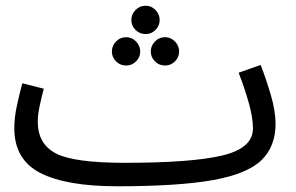

<svg xmlns="http://www.w3.org/2000/svg" viewBox="-20 -630 1033 671"><path d="M390 21Q603 21 723.5 -0.5Q844 -22 893.5 -70Q943 -118 943 -197Q943 -242 926.5 -298Q910 -354 891 -403L814 -376Q836 -319 850 -268.5Q864 -218 864 -181Q864 -112 756.5 -86.5Q649 -61 416 -61ZM390 21 436 -11 416 -61Q238 -61 175 -94Q112 -127 112 -205Q112 -230 119.5 -264Q127 -298 133 -320L58 -339Q48 -302 39 -260.5Q30 -219 30 -182Q30 -72 121 -25.5Q212 21 390 21ZM489 -511Q509 -511 523.5 -525.5Q538 -540 538 -560Q538 -580 523.5 -595Q509 -610 489 -610Q468 -610 453.5 -595Q439 -580 439 -560Q439 -540 453.5 -525.5Q468 -511 489 -511ZM421 -401Q441 -401 455.5 -415.5Q470 -430 470 -450Q470 -470 455.5 -485Q441 -500 421 -500Q400 -500 385.5 -485Q371 -470 371 -450Q371 -430 385.5 -415.5Q400 -401 421 -401ZM557 -401Q577 -401 591.5 -415.5Q606 -430 606 -450Q606 -470 591.5 -485Q577 -500 557 -500Q536 -500 521.5 -485Q507 -470 507 -450Q507 -430 521.5 -415.5Q536 -401 557 -401Z"/></svg>

Font: Noto Sans Arabic
Style: Regular
Weight: 400
Designer: Nadine Chahine - Monotype Design Team
Foundry: Monotype Imaging Inc.
Version: Version 1.902